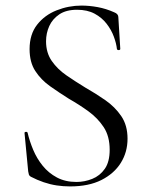

<svg xmlns="http://www.w3.org/2000/svg" viewBox="-20 -656 531 688"><path d="M145 -508Q145 -467 165.5 -437.5Q186 -408 218 -386Q250 -364 286 -342Q323 -321 357.5 -297Q392 -273 414.5 -240Q437 -207 437 -159Q437 -111 413 -72.5Q389 -34 343.5 -11Q298 12 231 12Q207 12 183.5 8.5Q160 5 136.5 -3Q113 -11 90 -23Q85 -26 83.5 -30.5Q82 -35 81 -42L68 -178Q67 -183 72.5 -183.5Q78 -184 79 -180Q86 -150 99 -119Q112 -88 133 -62Q154 -36 184 -20Q214 -4 254 -4Q283 -4 310.5 -15Q338 -26 355.5 -51Q373 -76 373 -119Q373 -168 351.5 -200.5Q330 -233 297 -257Q264 -281 227 -302Q192 -324 159.5 -347Q127 -370 106.5 -401.5Q86 -433 86 -480Q86 -533 113 -567.5Q140 -602 183 -619Q226 -636 272 -636Q300 -636 330 -630.5Q360 -625 389 -612Q397 -609 400.5 -604.5Q404 -600 404 -595L411 -481Q411 -477 406 -476.5Q401 -476 399 -480Q397 -500 388 -524.5Q379 -549 362 -571Q345 -593 319 -607Q293 -621 256 -621Q217 -621 192.5 -604.5Q168 -588 156.5 -562.5Q145 -537 145 -508Z"/></svg>

Font: Cormorant Garamond Light
Style: Regular
Weight: 400
Version: Version 4.001